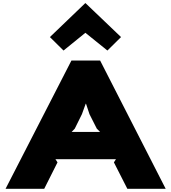

<svg xmlns="http://www.w3.org/2000/svg" viewBox="-20 -1192 1081 1212"><path d="M744 -958 658 -873 519 -985 381 -873 295 -958 518 -1172H520ZM1026 0H784L699 -167L712 -187H330L343 -167L259 0H15L431 -810H612ZM612 -359 591 -380 545 -471 523 -537H521L497 -471L452 -380L432 -359Z"/></svg>

Font: TypoPRO Sinkin Sans
Style: 900 X Black
Weight: 950
Designer: Keith Bates
Foundry: K-Type
Version: Sinkin Sans (version 1.0)  by Keith Bates   •   © 2014   www